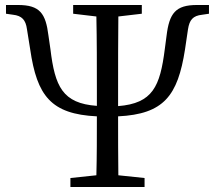

<svg xmlns="http://www.w3.org/2000/svg" viewBox="-20 -749 862 769"><path d="M769 -729C683 -729 658 -696 647 -605L640 -552C621 -403 592 -335 453 -324V-337V-392C453 -491 453 -588 454 -683L548 -694V-729H273V-694L366 -683C368 -587 368 -489 368 -392V-337V-325C230 -335 200 -403 182 -552L174 -607C163 -695 140 -729 52 -729H4V-694L32 -690C68 -686 83 -669 88 -632L101 -551C128 -365 184 -292 368 -283C368 -203 368 -124 366 -47L262 -36V0H559V-36L454 -47C453 -125 453 -204 453 -283C636 -292 692 -365 721 -551L733 -632C739 -669 752 -686 790 -690L817 -694V-729Z"/></svg>

Font: Source Han Serif K
Style: Regular
Weight: 400
Designer: Ryoko NISHIZUKA 西塚涼子 (kana & ideographs); Frank Grießhammer (Latin, Greek & Cyrillic); Wenlong ZHANG 张文龙 (bopomofo); San
Foundry: Adobe Systems Incorporated
Version: Version 1.001;PS 1.001;hotconv 16.6.54;makeotf.lib2.5.65590